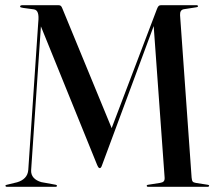

<svg xmlns="http://www.w3.org/2000/svg" viewBox="-20 -720 836 740"><path d="M413.5 -218.5 401.5 -203 585 -685.5Q588.5 -694.5 591.8 -697.2Q595 -700 601 -700H737.5Q740 -700 741.5 -699Q743 -698 743 -696Q743 -694.5 741.8 -693.5Q740.5 -692.5 737 -692L688.5 -684.5Q680.5 -683 677 -677.2Q673.5 -671.5 674 -661.5L718.5 -35.5Q719.5 -24.5 722.5 -20.5Q725.5 -16.5 735 -15L780 -8Q783 -7.5 784.5 -6.8Q786 -6 786 -4Q786 -2.5 784.5 -1.2Q783 0 780.5 0H551Q548 0 546.8 -1.2Q545.5 -2.5 545.5 -4Q545.5 -5.5 546.8 -6.5Q548 -7.5 551.5 -8L596.5 -15Q606.5 -16.5 610.8 -21Q615 -25.5 614.5 -35L571 -638L580.5 -641.5L373.5 -84Q371 -76.5 368.8 -74.2Q366.5 -72 364 -72Q362.5 -72 361 -73.2Q359.5 -74.5 358 -77Q356.5 -79.5 354.5 -84L131.5 -633.5L139.5 -645.5L100 -64.5Q99 -47 109.5 -35.2Q120 -23.5 139.5 -18L194.5 -8Q197 -7.5 198.2 -6.5Q199.5 -5.5 199.5 -4Q199.5 -2.5 198.5 -1.2Q197.5 0 194.5 0H6.5Q4 0 2.5 -1.2Q1 -2.5 1 -4Q1 -6 2.8 -6.8Q4.5 -7.5 7 -8L46 -17.5Q65 -23 76.2 -34.8Q87.5 -46.5 89 -65.5L127.5 -635Q130 -657.5 126 -670Q122 -682.5 110 -684L69.5 -689.5Q63.5 -690.5 60.5 -691.5Q57.5 -692.5 57.5 -695Q57.5 -700 67 -700H205Q211 -700 214.2 -697.5Q217.5 -695 220.5 -687Z"/></svg>

Font: Fraunces 96pt
Style: Regular
Weight: 400
Version: Version 1.000;[b76b70a41]